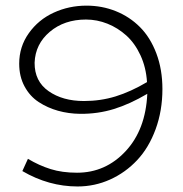

<svg xmlns="http://www.w3.org/2000/svg" viewBox="-20 -655 657 688"><path d="M290 -634.8Q345.7 -634.8 395 -615Q444.3 -595.2 481.4 -558.1Q518.6 -521 540.3 -463.6Q562 -406.2 562 -335.9Q562 -258.3 537.6 -191.9Q513.2 -125.5 471.4 -81.1Q429.7 -36.6 374.5 -11.7Q319.3 13.2 257.8 13.2Q154.8 13.2 60.1 -42L80.1 -85.9Q120.1 -62 161.4 -49.1Q202.6 -36.1 255.9 -36.1Q358.4 -36.1 430.2 -113.3Q502 -190.4 507.8 -318.8Q444.8 -281.7 387.7 -264.2Q330.6 -246.6 267.1 -247.1Q225.6 -247.6 188 -258.1Q150.4 -268.6 118.7 -289.3Q86.9 -310.1 67.9 -345.5Q48.8 -380.9 48.8 -426.8Q48.8 -487.8 83.3 -536.1Q117.7 -584.5 172.4 -609.6Q227.1 -634.8 290 -634.8ZM104 -430.2Q103.5 -363.8 154.1 -328.4Q204.6 -293 280.8 -293Q340.3 -293 394.3 -309.6Q448.2 -326.2 506.8 -360.8Q503.4 -413.6 483.4 -456.8Q463.4 -500 432.9 -527.6Q402.3 -555.2 365 -570.1Q327.6 -585 288.1 -585Q210.4 -585 158.4 -541Q106.4 -497.1 104 -430.2Z"/></svg>

Font: BioRhyme Light
Style: Regular
Weight: 300
Designer: Aoife Mooney
Foundry: Aoife Mooney Type
Version: Version 1.500;PS 001.500;hotconv 1.0.88;makeotf.lib2.5.64775